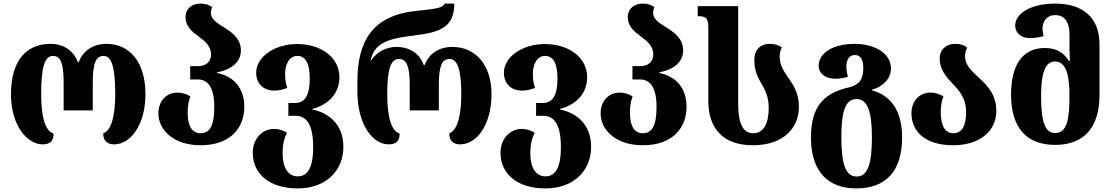

<svg xmlns="http://www.w3.org/2000/svg" viewBox="-20 -794 6207 1068"><path d="M217 9C263 9 278 -14 278 -51C232 -65 209 -142 209 -270C209 -420 228 -483 275 -483C318 -483 334 -439 334 -336V-180H496V-336C496 -439 512 -483 556 -483C600 -483 621 -424 621 -270C621 -146 598 -67 554 -52C554 -16 572 9 615 9C706 9 789 -99 789 -270C789 -453 698 -550 572 -550C498 -550 441 -512 418 -448H413C390 -512 334 -550 261 -550C126 -550 41 -456 41 -270C41 -98 130 9 217 9Z M1096 14C1265 14 1339 -87 1339 -199C1339 -308 1276 -371 1187 -388V-391C1276 -410 1320 -454 1320 -513C1320 -581 1268 -616 1221 -645C1185 -667 1153 -689 1153 -721C1153 -732 1155 -742 1160 -754C1144 -766 1126 -774 1095 -774C1048 -774 1012 -746 1012 -699C1012 -647 1048 -618 1085 -591C1120 -565 1154 -538 1154 -491C1154 -451 1126 -426 1080 -426H1038V-352H1080C1138 -352 1172 -306 1172 -199C1172 -95 1147 -53 1096 -53C1048 -53 1024 -92 1024 -169C1024 -204 1029 -232 1039 -258C1018 -271 991 -279 967 -279C908 -279 861 -235 861 -163C861 -74 942 14 1096 14Z M1636 254C1795 254 1890 154 1890 23C1890 -107 1804 -167 1717 -185V-188C1805 -211 1868 -272 1868 -365C1868 -472 1769 -549 1633 -549C1506 -549 1405 -477 1405 -389C1405 -329 1445 -290 1506 -290C1528 -290 1553 -295 1578 -305C1569 -332 1566 -350 1566 -385C1566 -432 1587 -483 1634 -483C1683 -483 1703 -435 1703 -356C1703 -267 1677 -221 1622 -221H1584V-150H1623C1690 -150 1722 -93 1722 25C1722 137 1692 187 1636 187C1582 187 1552 137 1552 61C1552 7 1561 -23 1576 -56C1553 -70 1529 -77 1505 -77C1440 -77 1386 -24 1386 56C1386 173 1479 254 1636 254Z M2141 9C2188 9 2203 -14 2203 -51C2157 -65 2134 -142 2134 -270C2134 -405 2152 -466 2199 -466C2243 -466 2259 -423 2259 -321V-180H2421V-321C2421 -423 2437 -466 2480 -466C2524 -466 2546 -408 2546 -270C2546 -146 2522 -67 2479 -52C2479 -16 2496 9 2540 9C2631 9 2714 -99 2714 -270C2714 -437 2622 -533 2496 -533C2422 -533 2366 -496 2342 -432H2337C2315 -496 2259 -533 2185 -533C2135 -533 2077 -510 2045 -458H2041C2064 -549 2121 -577 2278 -596C2434 -614 2506 -644 2507 -774H2453C2445 -751 2411 -745 2293 -733C2054 -708 1968 -567 1968 -341V-286C1968 -98 2055 9 2141 9Z M3014 254C3173 254 3268 154 3268 23C3268 -107 3182 -167 3095 -185V-188C3183 -211 3246 -272 3246 -365C3246 -472 3147 -549 3011 -549C2884 -549 2783 -477 2783 -389C2783 -329 2823 -290 2884 -290C2906 -290 2931 -295 2956 -305C2947 -332 2944 -350 2944 -385C2944 -432 2965 -483 3012 -483C3061 -483 3081 -435 3081 -356C3081 -267 3055 -221 3000 -221H2962V-150H3001C3068 -150 3100 -93 3100 25C3100 137 3070 187 3014 187C2960 187 2930 137 2930 61C2930 7 2939 -23 2954 -56C2931 -70 2907 -77 2883 -77C2818 -77 2764 -24 2764 56C2764 173 2857 254 3014 254Z M3556 14C3725 14 3799 -87 3799 -199C3799 -308 3736 -371 3647 -388V-391C3736 -410 3780 -454 3780 -513C3780 -581 3728 -616 3681 -645C3645 -667 3613 -689 3613 -721C3613 -732 3615 -742 3620 -754C3604 -766 3586 -774 3555 -774C3508 -774 3472 -746 3472 -699C3472 -647 3508 -618 3545 -591C3580 -565 3614 -538 3614 -491C3614 -451 3586 -426 3540 -426H3498V-352H3540C3598 -352 3632 -306 3632 -199C3632 -95 3607 -53 3556 -53C3508 -53 3484 -92 3484 -169C3484 -204 3489 -232 3499 -258C3478 -271 3451 -279 3427 -279C3368 -279 3321 -235 3321 -163C3321 -74 3402 14 3556 14Z M4168 14C4339 14 4424 -83 4424 -200C4424 -278 4391 -324 4362 -366C4338 -400 4317 -433 4317 -481C4317 -497 4321 -514 4329 -530C4313 -542 4293 -550 4261 -550C4209 -550 4176 -516 4176 -461C4176 -398 4196 -362 4216 -328C4236 -293 4256 -256 4256 -195C4256 -103 4226 -53 4170 -53C4117 -53 4086 -98 4086 -220V-760H3861V-704H3867C3908 -704 3920 -689 3920 -642V-233C3920 -87 3995 14 4168 14Z M4743 254C4905 254 4998 161 4998 -30C4998 -177 4935 -264 4831 -291V-295C4896 -313 4936 -361 4936 -412C4936 -503 4838 -550 4734 -550C4615 -550 4534 -500 4534 -429C4534 -383 4574 -356 4626 -356C4646 -356 4678 -360 4697 -368C4693 -379 4688 -400 4688 -424C4688 -460 4703 -488 4735 -488C4768 -488 4782 -460 4782 -416C4782 -365 4770 -323 4698 -307C4563 -275 4491 -202 4491 -30C4491 161 4586 254 4743 254ZM4745 188C4682 188 4660 114 4660 -30C4660 -171 4681 -243 4744 -243C4807 -243 4830 -171 4830 -30C4830 114 4808 188 4745 188Z M5283 14C5418 14 5522 -56 5522 -177C5522 -275 5464 -326 5415 -371C5380 -404 5348 -435 5348 -481C5348 -497 5352 -514 5360 -530C5344 -542 5324 -550 5292 -550C5241 -550 5207 -516 5207 -469C5207 -405 5246 -363 5283 -324C5319 -286 5354 -245 5354 -171C5354 -96 5332 -53 5283 -53C5236 -53 5213 -96 5213 -169C5213 -203 5217 -232 5228 -258C5207 -271 5180 -279 5156 -279C5097 -279 5050 -235 5050 -163C5050 -73 5114 14 5283 14Z M5849 12C6008 12 6096 -83 6096 -266V-547C6096 -702 5997 -774 5850 -774C5713 -774 5627 -719 5627 -651C5627 -620 5650 -582 5711 -582C5733 -582 5761 -586 5785 -593C5781 -607 5779 -620 5779 -633C5779 -676 5803 -710 5850 -710C5903 -710 5929 -669 5929 -605V-566C5929 -534 5929 -485 5931 -455H5926C5900 -496 5862 -527 5793 -527C5664 -527 5604 -428 5604 -267C5604 -85 5689 12 5849 12ZM5849 -54C5791 -54 5771 -122 5771 -260C5771 -380 5791 -452 5848 -452C5914 -452 5929 -367 5929 -260C5929 -124 5913 -54 5849 -54Z"/></svg>

Font: Noto Serif Georgian SemiCondensed ExtraBold
Style: Regular
Weight: 800
Width: 4
Designer: Monotype Design Team, Akaki Razmadze
Foundry: Google LLC
Version: Version 2.003